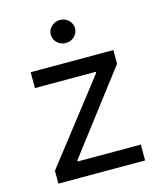

<svg xmlns="http://www.w3.org/2000/svg" viewBox="-112 -832 766 913"><g transform="rotate(-15 270.5 -375.0)"><path d="M61.5 0V-63.5L371.1 -461.9V-467.8H71.3V-545.9H478.5V-478.5L177.7 -84V-78.1H488.3V0ZM269.5 -636.7Q245.1 -636.7 227.5 -653.3Q210 -669.9 210 -693.4Q210 -716.8 227.5 -733.4Q245.1 -750 269.5 -750Q293.9 -750 311.5 -733.4Q329.1 -716.8 329.1 -693.4Q329.1 -669.9 311.5 -653.3Q293.9 -636.7 269.5 -636.7Z"/></g></svg>

Font: Inter V
Style: 
Weight: 400
Designer: Rasmus Andersson
Foundry: rsms
Version: Version 4.000;git-a3f224843